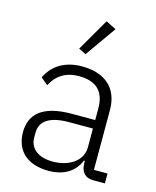

<svg xmlns="http://www.w3.org/2000/svg" viewBox="-116 -848 761 939"><g transform="rotate(15 264.0 -378.0)"><path d="M358 -742 306 -768 211 -604 248 -586ZM503 0V-50H434V-353C434 -461 367 -524 248 -524C155 -524 98 -480 70 -421L106 -391C134 -444 178 -474 246 -474C333 -474 377 -431 377 -347V-287H259C111 -287 51 -230 51 -139C51 -44 113 12 220 12C300 12 352 -24 375 -81H380V-63C383 -25 401 0 445 0ZM228 -37C158 -37 111 -69 111 -128V-152C111 -209 155 -244 257 -244H377V-149C377 -80 311 -37 228 -37Z"/></g></svg>

Font: IBM Plex Devanagari Light
Style: Regular
Weight: 300
Designer: Mike Abbink, Paul van der Laan, Pieter van Rosmalen, Erin McLaughlin
Foundry: Bold Monday
Version: Version 1.0